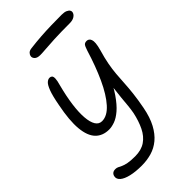

<svg xmlns="http://www.w3.org/2000/svg" viewBox="-289 -796 1142 1142"><g transform="rotate(-45 281.5 -225.0)"><path d="M182 261Q130 261 92 252Q54 243 35.5 227Q17 211 21 191Q23 179 31.5 171.5Q40 164 56 164Q67 164 76 168.5Q85 173 97.5 179Q110 185 132.5 189.5Q155 194 193 194Q245 194 279.5 170.5Q314 147 335 104Q356 61 368 5Q373 -22 375.5 -49Q378 -76 381 -109.5Q384 -143 390 -189Q396 -235 408 -299L432 -271Q399 -195 366 -147Q333 -99 302.5 -73Q272 -47 245 -37.5Q218 -28 197 -28Q143 -28 111 -61Q79 -94 72.5 -163.5Q66 -233 88 -343Q100 -408 112.5 -441Q125 -474 137.5 -485.5Q150 -497 163 -497Q173 -497 179 -491Q185 -485 184.5 -468.5Q184 -452 175 -421Q156 -348 148 -288Q140 -228 143.5 -184Q147 -140 161.5 -116.5Q176 -93 202 -93Q246 -93 288 -140Q330 -187 367.5 -268.5Q405 -350 436 -452Q445 -480 452 -488Q459 -496 474 -496Q482 -496 489 -491.5Q496 -487 500 -476.5Q504 -466 502.5 -447.5Q501 -429 493 -400Q478 -349 470.5 -309Q463 -269 460 -232.5Q457 -196 455 -159Q453 -122 448 -77.5Q443 -33 432 25Q419 93 394.5 138.5Q370 184 337.5 211Q305 238 265.5 249.5Q226 261 182 261ZM220 -631Q194 -631 183 -643Q172 -655 175 -668Q176 -676 184.5 -685.5Q193 -695 212 -697Q260 -703 304 -706Q348 -709 391 -710Q434 -711 479 -711Q502 -711 515 -705Q528 -699 532.5 -691.5Q537 -684 536 -677Q533 -661 517.5 -651Q502 -641 478 -641Q397 -641 346.5 -638.5Q296 -636 267 -633.5Q238 -631 220 -631Z"/></g></svg>

Font: Shantell Sans Light
Style: Italic
Weight: 300
Italic angle: -11°
Designer: Stephen Nixon, Anya Danilova, Shantell Martin
Foundry: Arrow Type
Version: Version 1.008;[ac192a2d6]